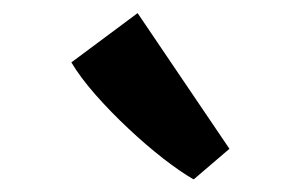

<svg xmlns="http://www.w3.org/2000/svg" viewBox="-20 -908 470 300"><path d="M282 -628Q262 -639.5 235.2 -660.2Q208.5 -681 180.8 -707Q153 -733 129.2 -760Q105.5 -787 91.5 -810.5L195 -887.5L338.5 -675.5L283 -628Z"/></svg>

Font: Merriweather 24pt SemiCondensed Black
Style: Regular
Weight: 900
Width: 4
Designer: Eben Sorkin
Foundry: Eben Sorkin
Version: Version 2.100